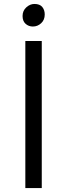

<svg xmlns="http://www.w3.org/2000/svg" viewBox="-20 -950 339 970"><path d="M108 0V-743H191V0ZM146 -816Q124.5 -816 109.2 -829.8Q94 -843.5 94 -869Q94 -895.5 112.8 -912.8Q131.5 -930 154 -930Q181 -930 193.5 -914.8Q206 -899.5 206 -877Q206 -849.5 188 -832.8Q170 -816 146 -816Z"/></svg>

Font: Merriweather Sans Light
Style: Regular
Weight: 300
Designer: Eben Sorkin
Foundry: Eben Sorkin
Version: Version 2.001; ttfautohint (v1.8.3)